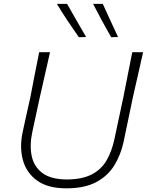

<svg xmlns="http://www.w3.org/2000/svg" viewBox="-20 -990 780 1019"><path d="M332 9.5Q233.5 9.5 176.5 -32Q119.5 -73.5 101.2 -141.8Q83 -210 100.5 -290Q106.5 -319 117.5 -368.2Q128.5 -417.5 141 -473.5Q154 -541 165 -597.5Q176 -654 188 -713H245.5Q232 -652.5 219.2 -596.8Q206.5 -541 191 -472.5L151.5 -289.5Q136.5 -219 148.2 -162.2Q160 -105.5 205 -71.8Q250 -38 334.5 -37.5Q417.5 -38 468.2 -65Q519 -92 546.2 -139.8Q573.5 -187.5 587 -250.5L634.5 -473Q648 -540.5 659 -597.2Q670 -654 682 -713H739.5Q726 -652.5 713.2 -596.5Q700.5 -540.5 685 -472.5Q670 -402 656.8 -337.2Q643.5 -272.5 636 -237.5Q621 -168 586.5 -112Q552 -56 490.2 -23.2Q428.5 9.5 332 9.5ZM398.5 -792.5Q368 -836 338.2 -880.5Q308.5 -925 282 -969.5H336Q361 -925.5 386.2 -881.5Q411.5 -837.5 437 -793.5ZM570 -792.5Q545 -836 520.5 -881.2Q496 -926.5 474 -969.5H525.5Q545.5 -926 565.5 -882Q585.5 -838 606.5 -793.5Z"/></svg>

Font: Commissioner Loud ExtraLight
Style: Italic
Weight: 200
Italic angle: -12°
Designer: Kostas Bartsokas
Foundry: Kostas Bartsokas
Version: Version 1.000; ttfautohint (v1.8.3)